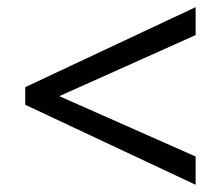

<svg xmlns="http://www.w3.org/2000/svg" viewBox="-20 -596 612 531"><path d="M144 -330.1 521 -163.1V-85L49.8 -306.2V-355L521 -576.2V-499Z"/></svg>

Font: Noto Sans Oriya
Style: Regular
Weight: 400
Designer: Monotype Design team
Foundry: Monotype Imaging Inc.
Version: Version 1.00 uh